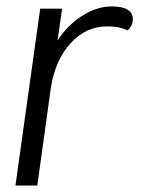

<svg xmlns="http://www.w3.org/2000/svg" viewBox="-20 -577 440 597"><path d="M393 -517Q393 -498 377 -482Q354 -495 313 -495Q247 -495 199 -442Q151 -389 138 -303L96 0H28L105 -550H173L159 -451Q189 -498 235 -527.5Q281 -557 327 -557Q393 -557 393 -517Z"/></svg>

Font: Krub
Style: Italic
Weight: 400
Italic angle: -8°
Designer: Ekaluck Peanpanawate
Foundry: Cadson Demak Co.,Ltd.
Version: Version 1.000; ttfautohint (v1.6)